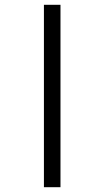

<svg xmlns="http://www.w3.org/2000/svg" viewBox="-20 -780 435 800"><path d="M163 0H232V-760H163Z"/></svg>

Font: Noto Serif Display Medium
Style: Regular
Weight: 500
Designer: Monotype Design Team
Foundry: Monotype Imaging Inc.
Version: Version 2.009